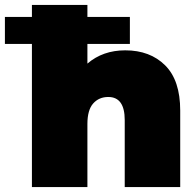

<svg xmlns="http://www.w3.org/2000/svg" viewBox="-77 -762 795 782"><path d="M657 -312V0H431V-273Q431 -367 364 -367Q326 -367 302.5 -340.5Q279 -314 279 -257V0H53V-583H-57V-693H53V-742H279V-693H452V-583H279V-503Q342 -557 433 -557Q534 -557 595.5 -496Q657 -435 657 -312Z"/></svg>

Font: CMG Sans Black
Style: Regular
Weight: 900
Designer: Julieta Ulanovsky
Foundry: Julieta Ulanovsky
Version: Version 7.200